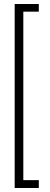

<svg xmlns="http://www.w3.org/2000/svg" viewBox="-20 -816 247 955"><path d="M53 119V-796H173V-758H96V80H173V119Z"/></svg>

Font: DM Sans 36pt ExtraLight
Style: Regular
Weight: 250
Designer: Colophon Foundry, Jonny Pinhorn
Foundry: Colophon Foundry
Version: Version 4.004;gftools[0.9.30]